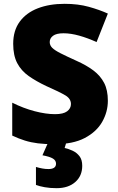

<svg xmlns="http://www.w3.org/2000/svg" viewBox="-20 -744 617 1004"><path d="M544 -217Q544 -159 514.5 -107Q485 -55 423.5 -22.5Q362 10 264 10Q215 10 178.5 5.5Q142 1 110 -9Q78 -19 44 -35V-207Q102 -178 161 -162.5Q220 -147 268 -147Q311 -147 331 -162Q351 -177 351 -200Q351 -228 321.5 -245.5Q292 -263 222 -294Q169 -319 130 -346.5Q91 -374 70 -414Q49 -454 49 -515Q49 -584 83 -630.5Q117 -677 177.5 -700.5Q238 -724 318 -724Q388 -724 444 -708.5Q500 -693 544 -673L485 -524Q439 -545 394.5 -557.5Q350 -570 312 -570Q275 -570 257.5 -557Q240 -544 240 -524Q240 -507 253 -494Q266 -481 296.5 -465.5Q327 -450 380 -426Q432 -403 468.5 -375.5Q505 -348 524.5 -310.5Q544 -273 544 -217ZM410 123Q410 176 373.5 208Q337 240 276 240Q242 240 214 235Q186 230 168 223V129Q185 134 201 137Q217 140 233 140Q273 140 273 112Q273 95 256.5 85Q240 75 202 68L232 0H327L318 30Q338 34 359.5 44Q381 54 395.5 72.5Q410 91 410 123Z"/></svg>

Font: Noto Sans Lao Black
Style: Regular
Weight: 900
Designer: Monotype Design Team
Foundry: Monotype Imaging Inc.
Version: Version 2.003; ttfautohint (v1.8.4.7-5d5b)